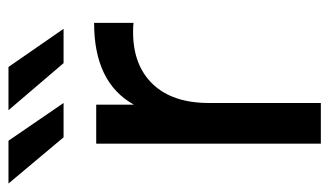

<svg xmlns="http://www.w3.org/2000/svg" viewBox="-185 -595 777 453"><g transform="rotate(-90 203.5 -368.5)"><path d="M187 -607H106L-3 -737H98ZM362 -607H281L170 -737H272ZM183 -441Q235 -535 376 -535V-442Q368 -443 354 -443Q276 -443 231.5 -396.5Q187 -350 187 -264V0H91V-530H183Z"/></g></svg>

Font: Montserrat
Style: Regular
Weight: 500
Designer: Julieta Ulanovsky
Foundry: Julieta Ulanovsky
Version: Version 7.200;PS 007.200;hotconv 1.0.88;makeotf.lib2.5.64775